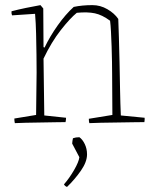

<svg xmlns="http://www.w3.org/2000/svg" viewBox="-20 -477 602 750"><path d="M38 4Q37 0 36.5 -4.5Q36 -9 36 -14L121 -28Q121 -69 122 -111Q123 -153 123 -194Q123 -224 122.5 -263.5Q122 -303 121 -345Q120 -387 117 -423L27 -417Q24 -425 25 -433Q52 -440 81 -446Q110 -452 138 -457L149 -444L150 -293L154 -291Q175 -335 205.5 -378Q236 -421 268 -450Q301 -457 341 -457Q372 -457 399.5 -441Q427 -425 442 -403Q443 -374 444.5 -329Q446 -284 447 -231.5Q448 -179 449 -125.5Q450 -72 452 -26L545 -17Q545 -14 545 -9Q545 -4 544 0Q531 0 501.5 0.5Q472 1 438 1.5Q404 2 374 2.5Q344 3 329 4Q327 -2 327 -13L419 -28L418 -189Q418 -207 417.5 -235.5Q417 -264 416 -295Q415 -326 413.5 -353.5Q412 -381 410 -396Q379 -419 350.5 -425Q322 -431 280 -427Q254 -406 217.5 -359.5Q181 -313 150 -248L153 -26L238 -17Q238 -9 236 0Q223 0 196.5 0.5Q170 1 139 1.5Q108 2 80.5 2.5Q53 3 38 4ZM242 253Q239 253 234.5 249Q230 245 230 243Q251 219 269.5 187Q288 155 290 137L262 84Q262 80 263 73.5Q264 67 265 63Q276 59 290 59Q302 67 311 85.5Q320 104 320 126Q320 155 296.5 189Q273 223 242 253Z"/></svg>

Font: Labrada ExtraLight
Style: Regular
Weight: 200
Designer: Mercedes Jáuregui
Foundry: Omnibus-Type Team
Version: Version 1.000; ttfautohint (v1.8.4.7-5d5b)